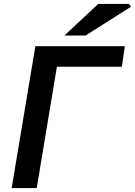

<svg xmlns="http://www.w3.org/2000/svg" viewBox="-20 -952 683 972"><path d="M159 -718H612L597 -614H268L166 0H39ZM477 -932H633L643 -918L413 -772H306Z"/></svg>

Font: Nebula Sans Semibold
Style: Regular
Weight: 600
Italic angle: -9°
Designer: Paul D. Hunt for Adobe (as Source Sans)
Foundry: Nebula Entertainment & Broadcasting LLC
Version: Version 1.010